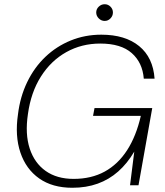

<svg xmlns="http://www.w3.org/2000/svg" viewBox="-20 -876 782 908"><path d="M322 12Q228 12 165.5 -32Q103 -76 76.5 -154.5Q50 -233 65 -335Q75 -418 108.5 -487.5Q142 -557 194.5 -607Q247 -657 314.5 -684.5Q382 -712 459 -712Q572 -712 638 -658Q704 -604 711 -504H660Q654 -580 603 -625Q552 -670 454 -670Q366 -670 293.5 -629.5Q221 -589 173.5 -514Q126 -439 112 -336Q98 -242 120.5 -173.5Q143 -105 196 -67.5Q249 -30 328 -30Q412 -30 475 -64.5Q538 -99 581 -165.5Q624 -232 646 -328H420L427 -365H700L635 0H595L615 -159Q582 -103 539 -65Q496 -27 442 -7.5Q388 12 322 12ZM475 -777Q459 -777 447 -789Q435 -801 435 -817Q435 -833 447 -844.5Q459 -856 475 -856Q491 -856 502.5 -844.5Q514 -833 514 -817Q514 -801 502.5 -789Q491 -777 475 -777Z"/></svg>

Font: DM Sans 12pt ExtraLight
Style: Italic
Weight: 250
Italic angle: -10°
Version: Version 4.004;gftools[0.9.30]